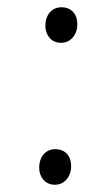

<svg xmlns="http://www.w3.org/2000/svg" viewBox="-20 -499 291 529"><path d="M88 -37Q88 -52 93.5 -63.5Q99 -75 109 -81.5Q119 -88 132 -88Q146 -88 156 -82Q166 -76 171 -65.5Q176 -55 176 -40Q176 -27 170.5 -15.5Q165 -4 155 3Q145 10 131 10Q119 10 109.5 4.5Q100 -1 94 -12Q88 -23 88 -37ZM105 -428Q105 -443 110.5 -454.5Q116 -466 126 -472.5Q136 -479 149 -479Q163 -479 173 -473Q183 -467 188 -456.5Q193 -446 193 -431Q193 -418 187.5 -406.5Q182 -395 172 -388Q162 -381 148 -381Q136 -381 126.5 -386.5Q117 -392 111 -403Q105 -414 105 -428Z"/></svg>

Font: Literata 18pt ExtraLight
Style: Italic
Weight: 250
Italic angle: -2°
Designer: Latin by Veronika Burian and Jose Scaglione. Greek by Irene Vlachou. Cyrillic by Vera Evstafieva
Foundry: TypeTogether
Version: Version 3.103;gftools[0.9.29]